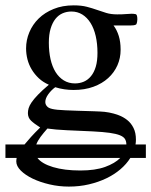

<svg xmlns="http://www.w3.org/2000/svg" viewBox="-31 -480 564 717"><path d="M269 156.7Q324.7 156.7 361.6 143.3Q398.4 129.9 418 109.9H108.9Q125 131.3 167.2 144Q209.5 156.7 269 156.7ZM440.9 59.6Q440.9 47.9 435.8 39.3Q430.7 30.8 416.7 25.1Q402.8 19.5 378.7 16.1Q354.5 12.7 315.9 10.7Q260.7 8.3 218.3 6.3Q175.8 4.4 146 0Q130.9 17.1 120.4 31.2Q109.9 45.4 104.5 59.6ZM333 -282.7Q333 -316.9 326.4 -345.5Q319.8 -374 307.1 -394.3Q294.4 -414.6 276.4 -425.8Q258.3 -437 235.8 -437Q218.3 -437 202.9 -430.4Q187.5 -423.8 176 -409.4Q164.6 -395 158 -373Q151.4 -351.1 151.4 -320.3Q151.4 -287.1 157.7 -259Q164.1 -231 176.5 -210.9Q189 -190.9 207.3 -179.7Q225.6 -168.5 249 -168.5Q266.6 -168.5 282 -175Q297.4 -181.6 308.8 -195.6Q320.3 -209.5 326.7 -231Q333 -252.4 333 -282.7ZM455.6 109.9Q441.4 132.8 418.5 152.3Q395.5 171.9 366 186Q336.4 200.2 301 208.5Q265.6 216.8 226.1 216.8Q189 216.8 153.6 208.5Q118.2 200.2 90.8 187Q63.5 173.8 46.6 157Q29.8 140.1 29.8 123Q29.8 116.7 31.2 109.9H-10.7V59.6H60.5Q70.8 46.9 85 31.2Q99.1 15.6 119.1 -3.9Q96.7 -18.1 85 -29.3Q73.2 -40.5 73.2 -57.6Q73.2 -66.4 75.9 -75.9Q78.6 -85.4 86.9 -97.7Q95.2 -109.9 110.6 -126Q126 -142.1 151.4 -163.6Q129.9 -172.9 114 -187.7Q98.1 -202.6 87.4 -220.5Q76.7 -238.3 71.5 -258.5Q66.4 -278.8 66.4 -299.3Q66.4 -330.6 78.6 -359.6Q90.8 -388.7 113.5 -410.9Q136.2 -433.1 169.2 -446.5Q202.1 -460 244.1 -460Q272.9 -460 293.5 -454.6Q314 -449.2 331.3 -443.1Q348.6 -437 366.2 -431.6Q383.8 -426.3 406.7 -426.3Q428.2 -426.3 439.9 -427.5Q451.7 -428.7 460.9 -428.7Q467.3 -428.7 475.6 -427.2Q481.9 -425.8 481.9 -407.7Q481.9 -405.3 481 -398.7Q480 -392.1 477.5 -388.7Q474.1 -386.2 467 -385.5Q460 -384.8 454.6 -384.8H393.1Q405.8 -367.7 412.6 -345.5Q419.4 -323.2 419.4 -295.4V-293.5Q419.4 -263.2 407.5 -236.1Q395.5 -209 373 -188.5Q350.6 -168 317.9 -156Q285.2 -144 243.7 -144Q226.6 -144 209.5 -146.5Q192.4 -148.9 175.3 -154.3Q160.6 -143.6 149.4 -128.2Q138.2 -112.8 138.2 -99.1Q138.2 -88.9 146 -81.5Q148.9 -78.6 153.1 -76.7Q157.2 -74.7 164.6 -73Q171.9 -71.3 183.6 -70.1Q195.3 -68.8 213.6 -68.1Q231.9 -67.4 258.1 -66.4Q284.2 -65.4 320.3 -64.5Q329.1 -64 344 -63.5Q358.9 -63 376.5 -59.8Q394 -56.6 411.6 -50Q429.2 -43.5 443.8 -32Q458.5 -20.5 467.5 -2.4Q476.6 15.6 476.6 41.5Q476.6 50.3 475.1 59.6H513.7V109.9Z"/></svg>

Font: Doulos SIL
Style: Regular
Weight: 400
Designer: Walt Agee, Victor Gaultney, Peter Martin, Debbi Hosken
Foundry: SIL International
Version: Version 4.110; 2011; Maintenance release